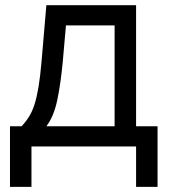

<svg xmlns="http://www.w3.org/2000/svg" viewBox="-20 -566 664 742"><path d="M18.6 156.2V-78.1H63.5Q80.1 -95.7 92.5 -115.7Q105 -135.7 113.8 -163.8Q122.6 -191.9 129.2 -231.9Q135.7 -272 140.6 -329.1L159.2 -545.9H505.9V-78.1H588.9V156.2H505.9V0H101.6V156.2ZM159.2 -78.1H422.9V-467.8H234.9L222.7 -329.1Q214.8 -243.7 201.4 -179.7Q188 -115.7 159.2 -78.1Z"/></svg>

Font: Inter
Style: Regular
Weight: 400
Designer: Rasmus Andersson
Foundry: rsms
Version: Version 4.000;git-8c9346024